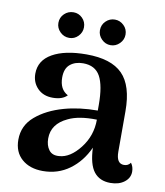

<svg xmlns="http://www.w3.org/2000/svg" viewBox="-80 -765 722 842"><g transform="rotate(10 280.5 -344.5)"><path d="M180 -585Q156 -585 139 -602Q122 -619 122 -642Q122 -666 139 -682.5Q156 -699 180 -699Q203 -699 219.5 -682.5Q236 -666 236 -642Q236 -619 219.5 -602Q203 -585 180 -585ZM307 -642Q307 -666 324 -682.5Q341 -699 364 -699Q387 -699 404 -682.5Q421 -666 421 -642Q421 -619 404 -602Q387 -585 364 -585Q341 -585 324 -602Q307 -619 307 -642ZM542 -93Q554 -77 554 -55Q554 -27 530 -8.5Q506 10 468 10Q420 10 394.5 -22.5Q369 -55 366 -129Q337 -65 285.5 -27.5Q234 10 167 10Q109 10 73.5 -21Q38 -52 38 -107Q38 -170 86.5 -211.5Q135 -253 210 -274Q278 -293 359 -293V-318Q359 -404 336.5 -445Q314 -486 260 -486Q225 -486 202.5 -467.5Q180 -449 180 -409Q180 -356 218 -336Q197 -314 154 -314Q112 -314 86.5 -340Q61 -366 61 -405Q61 -464 116.5 -495.5Q172 -527 268 -527Q378 -527 428.5 -476Q479 -425 479 -311V-131Q479 -78 513 -78Q532 -78 542 -93ZM227 -67Q275 -70 318.5 -125.5Q362 -181 362 -253Q282 -255 235 -232Q166 -200 166 -135Q166 -104 181 -84Q196 -64 227 -67Z"/></g></svg>

Font: Arima Koshi Semi Bold
Style: Regular
Weight: 600
Designer: Joana Correia and Natanael Gama
Foundry: NDISCOVER
Version: Version 1.019;PS 001.019;hotconv 1.0.88;makeotf.lib2.5.64775